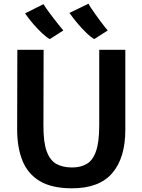

<svg xmlns="http://www.w3.org/2000/svg" viewBox="-20 -1013 772 1041"><path d="M370 8Q262 8 196.5 -30.8Q131 -69.5 102 -141.2Q73 -213 73 -311.5L74 -743H216.5L215.5 -333.5Q215 -242.5 233 -193Q251 -143.5 285.8 -124.2Q320.5 -105 371 -105Q418 -105 450.8 -124.5Q483.5 -144 500.8 -193.8Q518 -243.5 518 -333.5V-743H659.5V-309Q659.5 -157.5 589 -74.8Q518.5 8 370 8ZM491 -801Q473.5 -810.5 449.8 -833.2Q426 -856 401.2 -885.2Q376.5 -914.5 356.5 -943L460 -993Q462.5 -986.5 472.8 -971Q483 -955.5 497 -935.8Q511 -916 525 -897.2Q539 -878.5 549.8 -864.8Q560.5 -851 564 -848ZM250 -801Q232 -810.5 207.5 -833.5Q183 -856.5 158.5 -885.2Q134 -914 116 -940.5L216 -990.5Q219 -984.5 229.5 -969.2Q240 -954 254.5 -934.8Q269 -915.5 283.8 -897Q298.5 -878.5 309.2 -864.8Q320 -851 323.5 -848Z"/></svg>

Font: Merriweather Sans SemiBold
Style: Regular
Weight: 600
Designer: Eben Sorkin
Foundry: Eben Sorkin
Version: Version 2.001